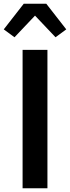

<svg xmlns="http://www.w3.org/2000/svg" viewBox="-36 -1000 372 1020"><path d="M84 0V-735H216V0ZM41 -802 -16 -844 90 -980H210L316 -844L259 -802L150 -917Z"/></svg>

Font: Iosevka Aile Extrabold
Style: Regular
Weight: 800
Designer: Belleve Invis
Foundry: Belleve Invis
Version: Version 27.3.5; ttfautohint (v1.8.4)